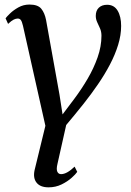

<svg xmlns="http://www.w3.org/2000/svg" viewBox="-20 -571 575 844"><path d="M308 -138.5Q338 -178.5 365 -224.5Q392 -270.5 409 -318.8Q426 -367 426 -414Q426 -431.5 419.8 -445.8Q413.5 -460 407.2 -473.5Q401 -487 401 -501Q401 -524.5 414.5 -537.2Q428 -550 451 -550Q481.5 -550 497 -524.2Q512.5 -498.5 512.5 -457Q512.5 -416.5 499.2 -373.5Q486 -330.5 463 -286.8Q440 -243 410.2 -199.8Q380.5 -156.5 348 -115.5Q329 -92 308.8 -67Q288.5 -42 271 -21.5L232.5 150Q227 173 232 183.8Q237 194.5 248.5 194.5Q261.5 194.5 276.5 186Q291.5 177.5 308 161.5L319.5 184.5Q312.5 195 294.5 211Q276.5 227 250.5 239.8Q224.5 252.5 193.5 252.5Q157 252.5 140.8 232Q124.5 211.5 132 177L179.5 -18L81 -457.5Q76.5 -476.5 71.5 -483Q66.5 -489.5 58 -489.5Q50 -489.5 40.2 -484.8Q30.5 -480 15.5 -466L4.5 -490.5Q8.5 -496.5 23.5 -511.2Q38.5 -526 60.8 -538.5Q83 -551 109.5 -551Q146.5 -551 161.5 -532.5Q176.5 -514 182.5 -483L241.5 -155L255 -68Z"/></svg>

Font: Merriweather 60pt
Style: Italic
Weight: 400
Italic angle: -7.8°
Version: Version 2.101